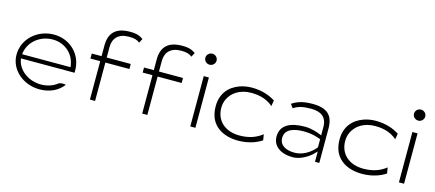

<svg xmlns="http://www.w3.org/2000/svg" viewBox="-49 -1100 3514 1551"><g transform="rotate(15 1708.0 -324.0)"><path d="M53 -227C53 -104 164 -4 305 -4C390 -4 460 -39 501 -95C482 -99 454 -101 437 -87C403 -61 357 -45 305 -45C205 -45 119 -106 99 -189L96 -207H544V-227C544 -357 443 -462 305 -462C164 -462 53 -357 53 -227ZM96 -242 99 -262C117 -354 204 -421 305 -421C406 -421 483 -353 498 -261L501 -242Z M638 -351H720V-30H763V-351H964V-393H763V-481C763 -555 807 -602 893 -602C944 -602 964 -593 985 -577L1003 -612C977 -630 952 -643 893 -643C776 -643 722 -590 720 -487V-393H638Z M1075 -351H1157V-30H1200V-351H1401V-393H1200V-481C1200 -555 1244 -602 1330 -602C1381 -602 1401 -593 1422 -577L1440 -612C1414 -630 1389 -643 1330 -643C1213 -643 1159 -590 1157 -487V-393H1075Z M1533 -598C1533 -573 1554 -552 1580 -552C1606 -552 1627 -573 1627 -598C1627 -623 1606 -644 1580 -644C1554 -644 1533 -623 1533 -598ZM1559 -30H1602V-451H1559Z M1715 -241C1715 -208 1720 -178 1730 -151C1759 -74 1838 -19 1961 -19C2044 -19 2110 -43 2157 -74L2149 -123C2104 -87 2045 -62 1961 -62C1838 -62 1762 -135 1762 -241C1762 -266 1767 -290 1777 -312C1805 -373 1870 -420 1967 -420C2047 -420 2103 -397 2145 -362L2149 -358L2157 -407C2112 -437 2045 -462 1961 -462C1923 -462 1890 -456 1859 -445C1773 -414 1715 -347 1715 -241Z M2253 -132C2253 -55 2317 -4 2422 -4C2506 -4 2577 -72 2577 -72L2606 -101V-15H2642V-302C2642 -414 2589 -462 2466 -462C2386 -462 2339 -445 2297 -417L2320 -386C2360 -413 2404 -421 2466 -421C2551 -421 2599 -385 2599 -302V-234L2574 -244C2574 -244 2517 -268 2456 -268C2334 -268 2253 -229 2253 -132ZM2300 -133C2300 -211 2382 -229 2456 -229C2534 -229 2585 -207 2599 -202V-134C2596 -130 2530 -43 2425 -43C2357 -43 2300 -70 2300 -133Z M2751 -241C2751 -208 2756 -178 2766 -151C2795 -74 2874 -19 2997 -19C3080 -19 3146 -43 3193 -74L3185 -123C3140 -87 3081 -62 2997 -62C2874 -62 2798 -135 2798 -241C2798 -266 2803 -290 2813 -312C2841 -373 2906 -420 3003 -420C3083 -420 3139 -397 3181 -362L3185 -358L3193 -407C3148 -437 3081 -462 2997 -462C2959 -462 2926 -456 2895 -445C2809 -414 2751 -347 2751 -241Z M3278 -598C3278 -573 3299 -552 3325 -552C3351 -552 3372 -573 3372 -598C3372 -623 3351 -644 3325 -644C3299 -644 3278 -623 3278 -598ZM3304 -30H3347V-451H3304Z"/></g></svg>

Font: Charger Sport
Style: HLExt
Weight: 100
Designer: Jasper
Foundry: Cannot Into Space Fonts
Version: Version 1.1